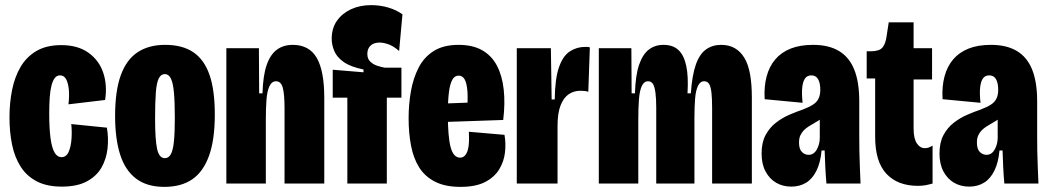

<svg xmlns="http://www.w3.org/2000/svg" viewBox="-20 -716 4092 749"><path d="M221 12Q163 12 123.5 -8.5Q84 -29 60.5 -66Q37 -103 27 -152Q17 -201 17 -258Q17 -314 27 -364.5Q37 -415 60 -454.5Q83 -494 122 -517Q161 -540 219 -540Q284 -540 325.5 -510Q367 -480 383 -431.5Q399 -383 390 -326L247 -309Q251 -341 248.5 -366.5Q246 -392 238 -407Q230 -422 214 -422Q202 -422 194 -412Q186 -402 181 -383Q176 -364 174 -336.5Q172 -309 172 -274Q172 -216 177 -178Q182 -140 192.5 -121.5Q203 -103 220 -103Q239 -103 248 -124Q257 -145 259 -175Q261 -205 258 -232L397 -218Q404 -177 399.5 -136.5Q395 -96 376 -62.5Q357 -29 319 -8.5Q281 12 221 12Z M621 13Q553 13 510.5 -19.5Q468 -52 448.5 -113.5Q429 -175 429 -264Q429 -361 451 -422Q473 -483 516.5 -512Q560 -541 624 -541Q692 -541 734.5 -512Q777 -483 797.5 -423.5Q818 -364 818 -269Q818 -171 795.5 -108.5Q773 -46 730 -16.5Q687 13 621 13ZM623 -99Q638 -99 646.5 -114.5Q655 -130 658.5 -164.5Q662 -199 662 -255Q662 -318 658.5 -355.5Q655 -393 646.5 -410Q638 -427 623 -427Q608 -427 599.5 -410.5Q591 -394 588 -356Q585 -318 585 -254Q585 -170 593 -134.5Q601 -99 623 -99Z M863 0V-325V-528H990L991 -352H1004Q1006 -422 1020.5 -463Q1035 -504 1060.5 -522.5Q1086 -541 1122 -541Q1186 -541 1215.5 -490.5Q1245 -440 1245 -334V0H1090V-294Q1090 -349 1083 -374Q1076 -399 1057 -399Q1040 -399 1031 -379.5Q1022 -360 1019.5 -326.5Q1017 -293 1017 -249V0Z M1335 0V-335H1278V-444L1398 -434V-445Q1348 -455 1321 -474Q1294 -493 1284 -517Q1274 -541 1274 -565Q1274 -606 1294.5 -635Q1315 -664 1349.5 -680Q1384 -696 1428 -696Q1463 -696 1495 -686.5Q1527 -677 1550 -660L1537 -517Q1514 -537 1494.5 -543.5Q1475 -550 1461 -550Q1438 -550 1425.5 -538Q1413 -526 1413 -506Q1413 -486 1425 -475Q1437 -464 1453 -459Q1469 -454 1481 -452H1546V-335H1489V0Z M1776 13Q1717 13 1677.5 -7Q1638 -27 1615.5 -62.5Q1593 -98 1583.5 -147.5Q1574 -197 1574 -255Q1574 -309 1583 -360Q1592 -411 1613 -452Q1634 -493 1672 -517Q1710 -541 1769 -541Q1824 -541 1861 -520Q1898 -499 1918.5 -460Q1939 -421 1945 -367Q1951 -313 1943 -248L1681 -239V-311L1816 -316L1801 -272Q1806 -327 1803.5 -359.5Q1801 -392 1792.5 -406.5Q1784 -421 1769 -421Q1753 -421 1744 -404Q1735 -387 1731 -354Q1727 -321 1727 -273Q1727 -182 1738 -141.5Q1749 -101 1775 -101Q1786 -101 1793.5 -109Q1801 -117 1805 -131Q1809 -145 1809.5 -163.5Q1810 -182 1809 -202L1948 -190Q1954 -157 1950 -121.5Q1946 -86 1927.5 -55.5Q1909 -25 1872.5 -6Q1836 13 1776 13Z M1996 0V-294V-528H2129L2132 -328H2144Q2145 -409 2160.5 -453.5Q2176 -498 2203 -515.5Q2230 -533 2262 -533Q2267 -533 2271.5 -533Q2276 -533 2281 -531L2275 -358Q2269 -360 2261 -361Q2253 -362 2245 -362Q2218 -362 2198 -348Q2178 -334 2166.5 -304Q2155 -274 2155 -225V0Z M2316 0V-315V-528H2443L2444 -352H2457Q2459 -422 2473 -463Q2487 -504 2511 -522.5Q2535 -541 2568 -541Q2605 -541 2626.5 -521Q2648 -501 2657 -459.5Q2666 -418 2662 -352H2675Q2680 -423 2694.5 -464Q2709 -505 2734 -523Q2759 -541 2793 -541Q2824 -541 2846.5 -528Q2869 -515 2884 -490Q2899 -465 2906 -426.5Q2913 -388 2913 -335V0H2758V-294Q2758 -331 2755.5 -354Q2753 -377 2746.5 -388Q2740 -399 2727 -399Q2711 -399 2702.5 -380.5Q2694 -362 2691.5 -330Q2689 -298 2689 -256V0H2540V-295Q2540 -331 2537 -354Q2534 -377 2527.5 -388Q2521 -399 2508 -399Q2492 -399 2483.5 -380Q2475 -361 2472.5 -328Q2470 -295 2470 -250V0Z M3067 12Q3034 12 3008 -3Q2982 -18 2966.5 -47Q2951 -76 2951 -117Q2951 -160 2966.5 -189Q2982 -218 3006.5 -237Q3031 -256 3058.5 -268Q3086 -280 3110 -288Q3136 -298 3151 -307.5Q3166 -317 3173 -331Q3180 -345 3180 -366Q3180 -392 3171.5 -407Q3163 -422 3145 -422Q3129 -422 3120.5 -410Q3112 -398 3109.5 -374.5Q3107 -351 3111 -315L2963 -329Q2960 -378 2970.5 -417.5Q2981 -457 3004.5 -484.5Q3028 -512 3064.5 -526.5Q3101 -541 3152 -541Q3213 -541 3253 -517Q3293 -493 3312.5 -444.5Q3332 -396 3332 -321V-188Q3332 -157 3332.5 -125Q3333 -93 3334.5 -61Q3336 -29 3337 0H3204Q3201 -34 3199.5 -65Q3198 -96 3197 -129H3185Q3181 -83 3165.5 -51Q3150 -19 3125 -3.5Q3100 12 3067 12ZM3134 -112Q3145 -112 3153 -117.5Q3161 -123 3166.5 -133Q3172 -143 3175 -154.5Q3178 -166 3178 -178V-264L3203 -272Q3194 -260 3182.5 -252Q3171 -244 3158.5 -237Q3146 -230 3135 -223Q3124 -216 3116 -208Q3108 -200 3102.5 -188.5Q3097 -177 3097 -160Q3097 -134 3108.5 -123Q3120 -112 3134 -112Z M3561 9Q3482 9 3438 -38Q3394 -85 3394 -182V-410H3361V-516H3377Q3410 -516 3422.5 -530.5Q3435 -545 3439 -577L3447 -629H3544V-528H3616V-406H3544V-214Q3544 -176 3556.5 -157Q3569 -138 3588 -138Q3596 -138 3603 -140.5Q3610 -143 3618 -148V0Q3604 4 3590.5 6.5Q3577 9 3561 9Z M3761 12Q3728 12 3702 -3Q3676 -18 3660.5 -47Q3645 -76 3645 -117Q3645 -160 3660.5 -189Q3676 -218 3700.5 -237Q3725 -256 3752.5 -268Q3780 -280 3804 -288Q3830 -298 3845 -307.5Q3860 -317 3867 -331Q3874 -345 3874 -366Q3874 -392 3865.5 -407Q3857 -422 3839 -422Q3823 -422 3814.5 -410Q3806 -398 3803.5 -374.5Q3801 -351 3805 -315L3657 -329Q3654 -378 3664.5 -417.5Q3675 -457 3698.5 -484.5Q3722 -512 3758.5 -526.5Q3795 -541 3846 -541Q3907 -541 3947 -517Q3987 -493 4006.5 -444.5Q4026 -396 4026 -321V-188Q4026 -157 4026.5 -125Q4027 -93 4028.5 -61Q4030 -29 4031 0H3898Q3895 -34 3893.5 -65Q3892 -96 3891 -129H3879Q3875 -83 3859.5 -51Q3844 -19 3819 -3.5Q3794 12 3761 12ZM3828 -112Q3839 -112 3847 -117.5Q3855 -123 3860.5 -133Q3866 -143 3869 -154.5Q3872 -166 3872 -178V-264L3897 -272Q3888 -260 3876.5 -252Q3865 -244 3852.5 -237Q3840 -230 3829 -223Q3818 -216 3810 -208Q3802 -200 3796.5 -188.5Q3791 -177 3791 -160Q3791 -134 3802.5 -123Q3814 -112 3828 -112Z"/></svg>

Font: Bricolage Grotesque 72pt Condensed ExtraBold
Style: Regular
Weight: 800
Width: 3
Designer: Mathieu Triay
Foundry: Atelier Triay
Version: Version 1.001;gftools[0.9.33.dev8+g029e19f]